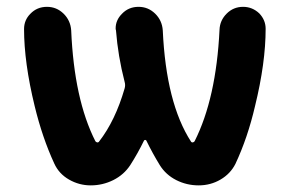

<svg xmlns="http://www.w3.org/2000/svg" viewBox="-20 -566 849 565"><path d="M260.7 -150.4Q262.7 -147.5 266.1 -147Q269.5 -146.5 271.5 -149.4Q319.3 -210.9 346.7 -305.7Q349.6 -315.4 346.7 -325.2Q327.1 -401.4 321.3 -476.6Q320.3 -479.5 320.3 -482.4Q320.3 -506.8 338.9 -525.4Q358.4 -545.9 387.7 -545.9Q416 -545.9 436.5 -525.9Q457 -505.9 459 -476.6Q468.8 -262.7 542 -149.4Q543.9 -146.5 547.4 -147Q550.8 -147.5 552.7 -150.4Q616.2 -276.4 626 -478.5Q627 -505.9 647 -525.9Q667 -545.9 695.3 -545.9Q722.7 -545.9 743.2 -526.4Q761.7 -506.8 761.7 -481.4Q761.7 -380.9 730.5 -253.9Q709 -161.1 672.9 -84Q658.2 -54.7 628.9 -37.6Q599.6 -20.5 564.5 -20.5Q529.3 -20.5 498.5 -36.1Q467.8 -51.8 450.2 -80.1Q428.7 -115.2 411.1 -151.4Q410.2 -154.3 407.2 -154.3Q404.3 -154.3 403.3 -151.4Q385.7 -115.2 363.3 -80.1Q344.7 -51.8 313.5 -36.1Q282.2 -20.5 247.1 -20.5Q212.9 -20.5 183.1 -37.6Q153.3 -54.7 139.6 -85Q104.5 -161.1 82 -253.9Q50.8 -381.8 50.8 -480.5Q50.8 -506.8 69.3 -525.4Q88.9 -545.9 118.2 -545.9Q146.5 -545.9 167 -525.9Q187.5 -505.9 189.5 -476.6Q198.2 -273.4 260.7 -150.4Z"/></svg>

Font: Gen Jyuu GothicX Bold
Style: Bold
Weight: 700
Designer: Ryoko NISHIZUKA (kana &amp; ideographs); Paul D. Hunt (Latin, Greek &amp; Cyrillic); Wenlong ZHANG (bopomofo); Sandoll C
Version: Version 1.058.20140828